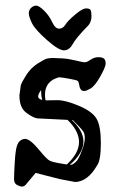

<svg xmlns="http://www.w3.org/2000/svg" viewBox="-20 -645 437 700"><path d="M213.1 -461.4C226 -461.4 236.6 -469 244.9 -484.1C253.2 -499.3 272.5 -522.3 302.7 -553.2L303.2 -553.7C310.1 -562.8 313.5 -573.4 313.5 -585.4C313.5 -597.5 312.3 -605.3 310.1 -608.9C307.8 -612.5 302.3 -614.3 293.7 -614.3C285.1 -614.3 271.9 -606.9 254.2 -592C236.4 -577.2 224.5 -564.9 218.5 -555.2C212.5 -545.4 204.8 -540.5 195.3 -540.5C185.9 -540.5 177.5 -548.5 170.2 -564.5C162.8 -580.4 153 -594.4 140.6 -606.4C128.3 -618.5 118.7 -624.5 112.1 -624.5C105.4 -624.5 99.2 -621.8 93.5 -616.5C87.8 -611.1 85 -604.4 85 -596.4C85 -588.5 88.8 -576.6 96.4 -560.8C104.1 -545 122.2 -524.5 150.9 -499.3C179.5 -474 200.3 -461.4 213.1 -461.4ZM234.4 -43.9C267.6 -72.3 284.2 -100.6 284.2 -128.9C284.2 -154.9 270.2 -181 242.2 -207H245.6L267.1 -185.1C275.9 -175.9 281.7 -168.9 284.7 -163.8C287.6 -158.8 289.1 -150.8 289.1 -139.9C289.1 -129 285.3 -113.6 277.8 -93.8C270.3 -73.9 263.3 -61 256.6 -54.9C249.9 -48.9 245.2 -45.6 242.4 -44.9C239.7 -44.3 237 -43.9 234.4 -43.9ZM129.9 -316.9V-311.5C129.9 -302.1 131.2 -291.8 133.8 -280.8C124 -283 119.1 -287.2 119.1 -293.2C119.1 -299.2 122.7 -307.1 129.9 -316.9ZM50.8 -296.9C50.8 -267.3 59.2 -246.3 75.9 -233.9C92.7 -221.5 106.1 -214.7 116.2 -213.4H116.7L226.1 -208C254.1 -181 268.1 -154.1 268.1 -127.4C268.1 -100.1 253.3 -72.8 223.6 -45.4C218.1 -46.1 208 -47.7 193.4 -50.3C178.7 -52.9 168.1 -55.8 161.4 -59.1C154.7 -62.3 143.2 -73.7 127 -93.3C110.7 -112.8 98.6 -125.2 90.8 -130.6C83 -136 76.5 -138.7 71.3 -138.7C66.1 -138.7 60.5 -136.7 54.7 -132.8C48.8 -128.9 44.3 -121.6 41 -110.8C37.8 -100.1 35.3 -80.4 33.7 -51.8C32.1 -23.1 31.2 -3.3 31.2 7.6C31.2 18.5 34.9 25.8 42.2 29.5C49.6 33.3 55.5 35.2 60.1 35.2C64.6 35.2 69 33.2 73.2 29.3L109.9 -14.6L197.3 7.8L254.4 18.6C285 17.3 311.5 -2.9 334 -42C343.1 -54.4 347.7 -81.4 347.7 -123C347.7 -164.7 342.4 -194.4 332 -212.2C321.6 -229.9 300.1 -245.6 267.6 -259.3C235 -272.9 209.3 -279.8 190.4 -279.8C171.5 -279.8 160.5 -279.6 157.2 -279.3H151.6H146C144.7 -286.5 144 -293.3 144 -299.8C144 -333 161.1 -354.2 195.3 -363.3C202.1 -363 214.5 -361.2 232.4 -357.9C250.3 -354.7 260.6 -352.1 263.2 -350.1C265.8 -348.1 267.9 -342.1 269.5 -332C271.2 -321.9 275.1 -315.9 281.2 -314L282.2 -313.5H289.1C292.6 -313.5 299.6 -316.4 310.1 -322.3C320.5 -328.1 332.3 -342.7 345.5 -366C358.6 -389.2 365.2 -405 365.2 -413.3C365.2 -421.6 363.2 -427.6 359.1 -431.2C355.1 -434.7 348.2 -436.5 338.6 -436.5C329 -436.5 319.8 -433.6 311 -427.7C302.2 -421.9 296.6 -418.8 294.2 -418.5C291.7 -418.1 289.2 -418 286.6 -418C284 -418 274 -420.1 256.6 -424.3C239.2 -428.5 222.9 -431.2 207.8 -432.1C192.6 -433.1 181 -433.6 172.9 -433.6C164.7 -433.6 157.6 -432.9 151.4 -431.4C145.2 -429.9 133.8 -423.9 117.2 -413.3C100.6 -402.8 86.7 -388.6 75.4 -370.8C64.2 -353.1 57.6 -340.7 55.7 -333.5Z"/></svg>

Font: Drukaatie burti
Style: Regular
Weight: 400
Version: Version 0.14.4